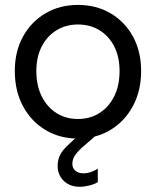

<svg xmlns="http://www.w3.org/2000/svg" viewBox="-20 -545 622 766"><path d="M291 7.8Q218.3 7.8 161.4 -26.4Q104.5 -60.5 71.8 -121.3Q39.1 -182.1 39.1 -261.7Q39.1 -339.8 71.8 -399.2Q104.5 -458.5 161.4 -491.9Q218.3 -525.4 291 -525.4Q364.3 -525.4 421.1 -491.9Q478 -458.5 510.5 -399.2Q543 -339.8 543 -261.7Q543 -182.1 510 -121.3Q477.1 -60.5 420.2 -26.4Q363.3 7.8 291 7.8ZM291 -70.3Q339.4 -70.3 377 -94.2Q414.6 -118.2 435.8 -161.1Q457 -204.1 457 -261.7Q457 -317.9 435.8 -359.6Q414.6 -401.4 377 -424.3Q339.4 -447.3 291 -447.3Q243.2 -447.3 205.6 -424.3Q168 -401.4 146.5 -359.6Q125 -317.9 125 -261.7Q125 -204.1 146.2 -161.1Q167.5 -118.2 204.8 -94.2Q242.2 -70.3 291 -70.3ZM297.9 200.2Q259.3 200.2 234.6 176.8Q210 153.3 210 116.2Q210 75.7 240.5 44.7Q271 13.7 309.6 -17.6L357.4 0Q336.4 19 315.9 36.1Q295.4 53.2 282 70.8Q268.6 88.4 268.6 108.4Q268.6 126 280.8 136.2Q293 146.5 312.5 146.5Q328.6 146.5 345 140.4Q361.3 134.3 370.1 127.9V181.6Q358.4 189.5 337.4 194.8Q316.4 200.2 297.9 200.2Z"/></svg>

Font: Reddit Sans
Style: Regular
Weight: 400
Designer: Stephen Hutchings
Foundry: Reddit
Version: Version 1.014